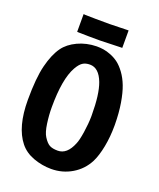

<svg xmlns="http://www.w3.org/2000/svg" viewBox="-147 -881 811 979"><g transform="rotate(20 259.0 -391.5)"><path d="M379.4 -791V-696.3H371.1Q272 -692.9 258.8 -692.9Q193.8 -692.9 144 -694.3L135.3 -694.8V-791L144.5 -790Q191.9 -788.6 277.3 -788.6Q293.5 -788.6 327.1 -789.8Q360.8 -791 371.1 -791ZM254.9 -659.2Q273.9 -659.2 292 -656.5Q310.1 -653.8 333 -644.8Q356 -635.7 375.2 -621.1Q394.5 -606.4 413.8 -580.1Q433.1 -553.7 446.5 -518.8Q460 -483.9 468.8 -431.6Q477.5 -379.4 478 -315.9V-310.5Q478 -250 467.5 -195.6Q457 -141.1 439.5 -106Q412.1 -52.7 361.1 -22.5Q310.1 7.8 249 7.8Q199.7 7.8 152.3 -9.5Q105 -26.9 77.1 -62Q17.6 -136.2 17.6 -282.7Q17.6 -401.4 34.7 -470Q51.8 -538.6 81.1 -579.6Q106 -614.3 152.6 -636.2Q199.2 -658.2 254.9 -659.2ZM171.4 -135.3Q188 -108.9 204.3 -100.1Q220.7 -91.3 249 -91.3Q299.3 -91.3 326.7 -159.2Q335.9 -179.7 343 -227.1Q350.1 -274.4 350.6 -312.5V-320.8Q350.6 -434.1 328.6 -492.7Q303.2 -560.1 254.4 -560.1Q230.5 -560.1 214.8 -549.6Q199.2 -539.1 184.6 -513.2Q145 -443.4 145 -289.1Q145 -246.1 151.4 -201.4Q157.7 -156.7 171.4 -135.3Z"/></g></svg>

Font: Fantasque Sans Mono
Style: Bold
Weight: 700
Monospace: yes
Designer: Jany Belluz
Version: Version 1.8.0 ; ttfautohint (v1.8.2)